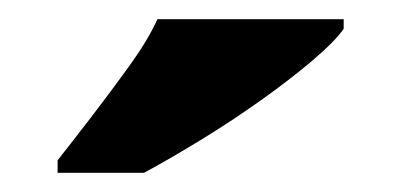

<svg xmlns="http://www.w3.org/2000/svg" viewBox="-20 -786 418 200"><path d="M40 -619Q55 -638 75 -664Q95 -690 114.5 -717Q134 -744 144 -766H338V-756Q329 -743 305.5 -723Q282 -703 251 -681Q220 -659 188 -639.5Q156 -620 130 -606H40Z"/></svg>

Font: Noto Serif Bengali Black
Style: Regular
Weight: 900
Version: Version 2.003